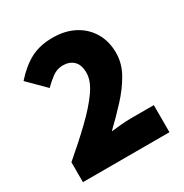

<svg xmlns="http://www.w3.org/2000/svg" viewBox="-153 -765 845 884"><g transform="rotate(-30 270.0 -323.0)"><path d="M36 0V-106Q110 -169 170.5 -227Q231 -285 266.5 -335.5Q302 -386 302 -428Q302 -471 280.5 -491.5Q259 -512 224 -512Q193 -512 168 -493.5Q143 -475 120 -452L32 -540Q80 -594 129.5 -620Q179 -646 248 -646Q312 -646 361 -620.5Q410 -595 438 -548.5Q466 -502 466 -440Q466 -384 436.5 -332Q407 -280 361.5 -231Q316 -182 268 -136Q292 -139 322.5 -141.5Q353 -144 374 -144H496V0Z"/></g></svg>

Font: Source Sans 3 ExtraLight Black
Style: Regular
Weight: 900
Version: Version 3.052;hotconv 1.1.0;makeotfexe 2.6.0